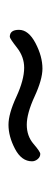

<svg xmlns="http://www.w3.org/2000/svg" viewBox="142 -478 118 441"><g transform="rotate(90 200.5 -258.0)"><path d="M136 -255Q111 -255 90 -238.5Q69 -222 65 -222Q49 -222 49 -243Q49 -265 79.5 -281Q110 -297 138 -297Q163 -297 202 -279Q241 -261 267 -261Q293 -261 311 -276.5Q329 -292 334 -292Q341 -292 346 -286Q351 -280 351 -273Q351 -249 322.5 -234Q294 -219 267 -219Q242 -219 203 -237Q164 -255 136 -255Z"/></g></svg>

Font: Dosis
Style: Light
Weight: 300
Designer: Edgar Tolentino, Pablo Impallari, Igino Marini
Foundry: Edgar Tolentino, Pablo Impallari, Igino Marini
Version: Version 1.007